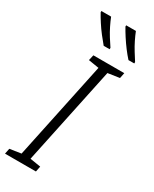

<svg xmlns="http://www.w3.org/2000/svg" viewBox="-246 -1004 848 1060"><g transform="rotate(30 178.5 -474.0)"><path d="M-6 0 1 -35 73 -46 204 -668 137 -679 145 -714H342L335 -679L261 -668L130 -46L198 -35L191 0ZM326 -788Q307 -809 287 -835.5Q267 -862 249 -890Q231 -918 219 -940V-948H281Q290 -925 303.5 -897.5Q317 -870 333 -844.5Q349 -819 363 -797V-788ZM168 -788Q150 -809 129.5 -835.5Q109 -862 91 -890Q73 -918 61 -940V-948H123Q132 -925 145.5 -897.5Q159 -870 175 -844.5Q191 -819 206 -797V-788Z"/></g></svg>

Font: Noto Sans Display Light
Style: Italic
Weight: 300
Italic angle: -12°
Designer: Monotype Design Team
Foundry: Monotype Imaging Inc.
Version: Version 2.003